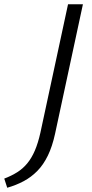

<svg xmlns="http://www.w3.org/2000/svg" viewBox="-89 -678 433 903"><path d="M101 -54 231 -658H301L170 -49Q157 11 136 54Q115 97 86.5 126Q58 155 22.5 174Q-13 193 -55 205L-69 162Q-35 149 -8 132Q19 115 39.5 90Q60 65 75 30Q90 -5 101 -54Z"/></svg>

Font: Ysabeau Infant
Style: Italic
Weight: 400
Italic angle: -12°
Designer: Christian Thalmann (Catharsis Fonts)
Version: Version 2.001;gftools[0.9.30]; featfreeze: ss01,ss02,lnum